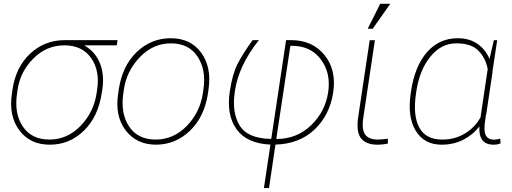

<svg xmlns="http://www.w3.org/2000/svg" viewBox="-20 -735 2638 989"><path d="M477.5 -253.9 480.5 -274.4Q495.1 -371.1 449.2 -436.3Q403.3 -501.5 311.5 -501.5Q219.7 -501.5 152.1 -433.8Q84.5 -366.2 70.8 -274.4L67.9 -253.9Q52.2 -150.9 97.4 -83.5Q142.6 -16.1 234.4 -16.1Q326.2 -16.1 394.3 -85.9Q462.4 -155.8 477.5 -253.9ZM41.5 -253.9 44.4 -274.4Q61.5 -389.6 135.5 -458.7Q209.5 -527.8 313 -528.3H585.4L581.5 -501.5H413.6Q468.8 -470.7 493.7 -411.6Q518.6 -352.5 507.3 -275.4L503.9 -254.4Q485.4 -132.8 411.6 -61.3Q337.9 10.3 236.3 10.3Q134.8 10.3 79.3 -64.2Q23.9 -138.7 41.5 -253.9Z M941.9 -85.9Q1009.8 -155.8 1024.9 -253.9L1027.8 -274.4Q1043 -375 997.6 -443.4Q952.6 -511.7 860.8 -511.7Q769 -511.7 700.7 -440.9Q632.3 -370.1 618.2 -274.4L615.2 -253.9Q600.1 -150.9 645 -83.5Q689.9 -16.1 781.7 -16.1Q873.5 -16.1 941.9 -85.9ZM1054.2 -274.4 1051.3 -253.9Q1032.7 -132.8 958.5 -61.5Q884.3 9.8 783.7 10.3Q682.1 9.8 626.5 -64.5Q570.8 -138.7 588.9 -253.9L591.8 -274.4Q609.9 -395.5 684.1 -466.8Q758.3 -538.1 859.9 -538.1Q961.4 -538.1 1016.1 -463.9Q1070.8 -389.6 1054.2 -274.4Z M1478.5 -499 1475.6 -498.5 1403.3 -20.5 1406.2 -19Q1510.3 -20 1582.8 -90.1Q1655.3 -160.2 1670.4 -259.8Q1685.5 -359.4 1631.8 -430.2Q1578.1 -501 1478.5 -499ZM1480 -528.3Q1588.9 -528.3 1651.4 -451.7Q1713.9 -375 1696.3 -258.8Q1678.7 -142.6 1600.6 -68.1Q1522.5 6.3 1398.9 9.8L1365.7 233.9H1339.4L1373 9.8Q1250.5 4.4 1197.8 -70.3Q1145 -145 1164.1 -266.6Q1177.2 -354 1204.1 -406.5Q1231 -459 1281.2 -528.3H1313.5Q1209 -397 1189.9 -265.6Q1173.3 -156.7 1213.9 -89.4Q1254.4 -22 1374.5 -19.5L1377.4 -20.5L1453.6 -528.3Z M1924.8 -16.1Q1945.8 -16.1 1977.5 -20.5L1978.5 3.9Q1955.1 10.3 1922.4 10.3Q1863.3 9.8 1838.4 -24.4Q1813.5 -58.6 1825.7 -136.2L1884.3 -527.8H1911.1L1852.5 -136.2Q1841.3 -67.9 1860.8 -42Q1880.4 -16.1 1924.8 -16.1ZM1938.5 -715.3H1990.2L1899.9 -586.9H1874Z M2257.8 -16.1Q2323.7 -16.1 2375 -47.4Q2426.3 -78.6 2455.1 -130.4L2492.2 -379.4Q2481.4 -435.5 2444.8 -473.6Q2408.2 -511.7 2330.1 -511.7Q2252 -511.7 2196.3 -442.4Q2140.6 -373 2124.5 -264.6L2123 -254.4Q2106 -141.1 2139.4 -78.6Q2172.9 -16.1 2257.8 -16.1ZM2524.4 -15.6Q2537.1 -15.6 2556.6 -20.5L2558.6 3.4Q2543 10.3 2522 10.3Q2444.3 10.3 2449.2 -83.5Q2416 -40.5 2366.2 -15.1Q2316.4 10.3 2254.4 10.3Q2165 10.3 2121.3 -61.8Q2077.6 -133.8 2095.7 -254.4L2097.2 -264.6Q2116.7 -395 2179.7 -466.6Q2242.7 -538.1 2337.4 -538.1Q2397.5 -538.1 2439.2 -509.3Q2481 -480.5 2501.5 -431.2L2523.9 -527.8H2541L2516.6 -366.7L2517.1 -363.8L2484.9 -148.4L2483.4 -144L2479 -114.7Q2470.7 -58.1 2482.9 -36.9Q2495.1 -15.6 2524.4 -15.6Z"/></svg>

Font: Roboto-ThinItalic
Style: Italic
Weight: 250
Italic angle: -12°
Designer: Google
Version: Version 1.100141; 2013; ttfautohint (v0.94.14-c901) -l 8 -r 